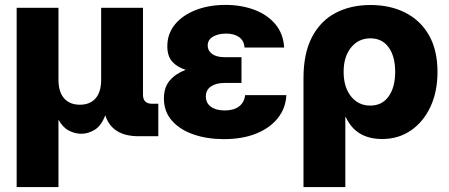

<svg xmlns="http://www.w3.org/2000/svg" viewBox="-20 -547 1803 771"><path d="M46.9 204.1V-515.6H214.8V-226.6Q214.8 -177.7 237.5 -152.1Q260.3 -126.5 300.8 -126.5Q341.3 -126.5 363.8 -152.1Q386.2 -177.7 386.2 -226.6V-515.6H554.2V-166.5Q554.2 -130.4 590.8 -130.4H615.7V0H536.6Q429.7 0 402.8 -84Q386.7 -42 360.4 -25.9Q334 -9.8 306.6 -9.8Q281.7 -9.8 257.1 -22.2Q232.4 -34.7 214.8 -66.4V204.1Z M878.9 11.7Q812 11.7 757.3 -7.1Q702.6 -25.9 670.4 -62.5Q638.2 -99.1 638.2 -151.4Q638.2 -197.3 662.4 -224.6Q686.5 -252 725.6 -266.6Q690.4 -277.8 671.1 -300Q651.9 -322.3 651.9 -361.3Q651.9 -411.6 682.6 -449Q713.4 -486.3 766.4 -506.8Q819.3 -527.3 885.3 -527.3Q948.7 -527.3 1001 -507.8Q1053.2 -488.3 1085.4 -450.2Q1117.7 -412.1 1121.1 -356H961.9Q960 -383.8 940.2 -397.9Q920.4 -412.1 887.7 -412.1Q856.4 -412.1 835.2 -399.7Q814 -387.2 814 -363.8Q814 -343.8 831.5 -330.6Q849.1 -317.4 882.3 -317.4H949.7V-213.9H881.3Q848.1 -213.9 827.4 -200Q806.6 -186 806.6 -159.7Q806.6 -133.3 826.9 -118.4Q847.2 -103.5 882.3 -103.5Q918.9 -103.5 939.9 -119.6Q960.9 -135.7 964.4 -165H1129.9Q1127.4 -112.8 1095.9 -73Q1064.5 -33.2 1009 -10.7Q953.6 11.7 878.9 11.7Z M1198.7 204.1V-232.9Q1198.7 -333 1232.9 -398.2Q1267.1 -463.4 1327.6 -495.1Q1388.2 -526.9 1467.8 -526.9Q1547.4 -526.9 1608.2 -495.8Q1668.9 -464.8 1702.9 -405Q1736.8 -345.2 1736.8 -258.3Q1736.8 -178.7 1708.5 -118.2Q1680.2 -57.6 1630.1 -23.2Q1580.1 11.2 1514.6 11.2Q1409.2 11.2 1368.7 -76.7H1366.7V204.1ZM1466.8 -123Q1514.2 -123 1540.5 -159.7Q1566.9 -196.3 1566.9 -258.8Q1566.9 -320.3 1540.8 -356.7Q1514.6 -393.1 1467.3 -393.1Q1419.9 -393.1 1389.9 -356.4Q1359.9 -319.8 1359.9 -258.8Q1359.9 -196.8 1389.6 -159.9Q1419.4 -123 1466.8 -123Z"/></svg>

Font: Inter Display ExtraBold
Style: Regular
Weight: 800
Designer: Rasmus Andersson
Foundry: rsms
Version: Version 4.000;git-a52131595